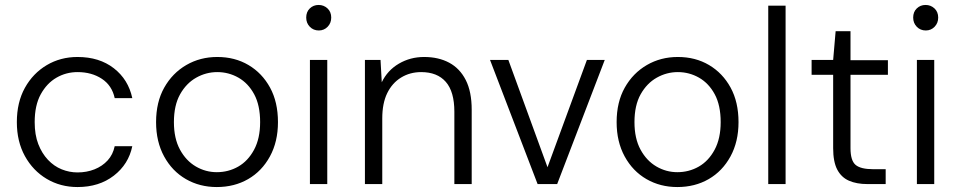

<svg xmlns="http://www.w3.org/2000/svg" viewBox="-20 -743 3872 775"><path d="M293 12Q224 12 168.5 -21Q113 -54 80.5 -113Q48 -172 48 -250Q48 -330 80.5 -388.5Q113 -447 168.5 -480Q224 -513 293 -513Q381 -513 439.5 -467.5Q498 -422 514 -347H443Q432 -398 391 -425Q350 -452 293 -452Q247 -452 208 -429.5Q169 -407 144.5 -362.5Q120 -318 120 -250Q120 -199 134.5 -161.5Q149 -124 173.5 -98Q198 -72 229 -59.5Q260 -47 293 -47Q330 -47 361.5 -59.5Q393 -72 414.5 -95.5Q436 -119 443 -153H514Q499 -80 439.5 -34Q380 12 293 12Z M855 12Q786 12 730.5 -20Q675 -52 642.5 -111.5Q610 -171 610 -250Q610 -331 643 -389.5Q676 -448 732 -480.5Q788 -513 857 -513Q928 -513 983 -480.5Q1038 -448 1070 -389.5Q1102 -331 1102 -250Q1102 -171 1069.5 -111.5Q1037 -52 981.5 -20Q926 12 855 12ZM855 -48Q902 -48 941.5 -70.5Q981 -93 1005.5 -138.5Q1030 -184 1030 -250Q1030 -318 1006 -362.5Q982 -407 942.5 -429.5Q903 -452 857 -452Q812 -452 772 -429.5Q732 -407 707 -362.5Q682 -318 682 -250Q682 -184 706.5 -139Q731 -94 770.5 -71Q810 -48 855 -48Z M1231 0V-501H1301V0ZM1267 -620Q1245 -620 1230.5 -635Q1216 -650 1216 -672Q1216 -695 1230.5 -709Q1245 -723 1266 -723Q1287 -723 1302 -709Q1317 -695 1317 -672Q1317 -650 1302.5 -635Q1288 -620 1267 -620Z M1453 0V-501H1516L1521 -411Q1544 -459 1590 -486Q1636 -513 1692 -513Q1750 -513 1793 -490Q1836 -467 1860 -420Q1884 -373 1884 -300V0H1814V-292Q1814 -373 1779.5 -412.5Q1745 -452 1680 -452Q1635 -452 1599 -430Q1563 -408 1543 -367Q1523 -326 1523 -265V0Z M2150 0 1958 -501H2032L2190 -68L2349 -501H2421L2229 0Z M2714 12Q2645 12 2589.5 -20Q2534 -52 2501.5 -111.5Q2469 -171 2469 -250Q2469 -331 2502 -389.5Q2535 -448 2591 -480.5Q2647 -513 2716 -513Q2787 -513 2842 -480.5Q2897 -448 2929 -389.5Q2961 -331 2961 -250Q2961 -171 2928.5 -111.5Q2896 -52 2840.5 -20Q2785 12 2714 12ZM2714 -48Q2761 -48 2800.5 -70.5Q2840 -93 2864.5 -138.5Q2889 -184 2889 -250Q2889 -318 2865 -362.5Q2841 -407 2801.5 -429.5Q2762 -452 2716 -452Q2671 -452 2631 -429.5Q2591 -407 2566 -362.5Q2541 -318 2541 -250Q2541 -184 2565.5 -139Q2590 -94 2629.5 -71Q2669 -48 2714 -48Z M3081 0V-720H3151V0Z M3481 0Q3438 0 3407 -13.5Q3376 -27 3359.5 -58.5Q3343 -90 3343 -145V-441H3256V-501H3343L3353 -617H3413V-500H3564V-441H3413V-145Q3413 -95 3433.5 -77.5Q3454 -60 3505 -60H3555V0Z M3681 0V-501H3751V0ZM3717 -620Q3695 -620 3680.5 -635Q3666 -650 3666 -672Q3666 -695 3680.5 -709Q3695 -723 3716 -723Q3737 -723 3752 -709Q3767 -695 3767 -672Q3767 -650 3752.5 -635Q3738 -620 3717 -620Z"/></svg>

Font: DM Sans 18pt Light
Style: Regular
Weight: 300
Designer: Colophon Foundry, Jonny Pinhorn
Foundry: Colophon Foundry
Version: Version 4.004;gftools[0.9.30]